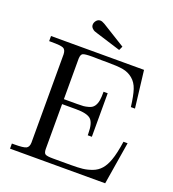

<svg xmlns="http://www.w3.org/2000/svg" viewBox="-153 -978 985 1094"><g transform="rotate(20 340.0 -431.0)"><path d="M33 0V-31H49Q103 -31 119 -39Q135 -47 136 -73V-610Q135 -638 118.5 -645Q102 -652 48 -652H33V-683H597L624 -458H599Q591 -524 579 -560.5Q567 -597 541 -618.5Q515 -640 481.5 -646Q448 -652 387 -652H351Q342 -652 323 -652.5Q304 -653 295 -653Q249 -653 237.5 -647Q226 -641 225 -616V-370H305Q330 -370 343 -371Q356 -372 375.5 -377.5Q395 -383 405.5 -397.5Q416 -412 420 -435Q423 -452 423 -487H448V-223H423V-232Q423 -298 399.5 -319Q376 -340 310 -340H225V-69Q225 -44 235.5 -37.5Q246 -31 282 -31H391Q434 -31 461.5 -34Q489 -37 518.5 -48Q548 -59 568 -82Q588 -105 601 -142Q616 -183 627 -258H652L610 0ZM234 -825Q234 -838 243.5 -850Q253 -862 268 -862Q278 -862 294.5 -852.5Q311 -843 436 -765L425 -741L277 -787Q264 -791 257.5 -793.5Q251 -796 242.5 -804.5Q234 -813 234 -825Z"/></g></svg>

Font: CMU Serif
Style: Roman
Weight: 500
Version: Version 0.7.0